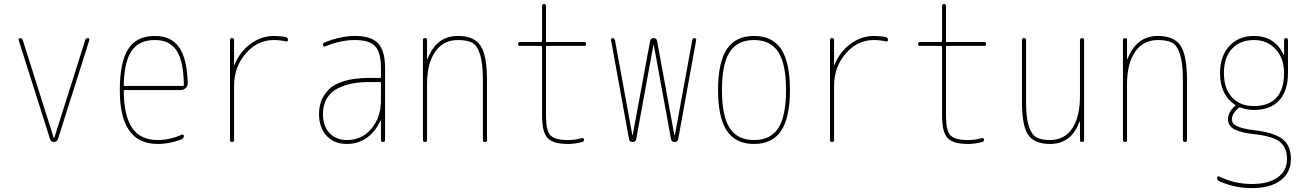

<svg xmlns="http://www.w3.org/2000/svg" viewBox="-20 -710 6540 960"><path d="M230.5 -13.7 73.2 -509.8Q71.3 -513.7 73.7 -516.6Q76.2 -519.5 80.1 -519.5Q89.8 -519.5 93.8 -509.8L249 -19.5Q249 -18.6 250 -18.6Q251 -18.6 251 -19.5L406.2 -509.8Q409.2 -519.5 419.9 -519.5Q422.9 -519.5 425.3 -516.6Q427.7 -513.7 426.8 -509.8L269.5 -13.7Q263.7 0 249.5 0Q235.4 0 230.5 -13.7Z M753.9 -509.8Q675.8 -509.8 638.7 -456.5Q601.6 -403.3 598.6 -286.1Q598.6 -280.3 604.5 -280.3H892.6Q898.4 -280.3 899.4 -285.2Q898.4 -356.4 885.7 -403.3Q873 -450.2 851.1 -472.2Q829.1 -494.1 806.6 -502Q784.2 -509.8 753.9 -509.8ZM768.6 9.8Q578.1 9.8 579.1 -259.8Q579.1 -399.4 621.1 -464.8Q663.1 -530.3 753.9 -530.3Q835.9 -530.3 875.5 -473.6Q915 -417 918.9 -294.9Q919.9 -281.2 909.2 -270.5Q898.4 -259.8 883.8 -259.8H604.5Q599.6 -259.8 598.6 -255.9Q599.6 -129.9 641.1 -69.8Q682.6 -9.8 768.6 -9.8Q828.1 -9.8 887.7 -36.1Q891.6 -38.1 895.5 -36.1Q899.4 -34.2 899.4 -30.3Q899.4 -19.5 888.7 -13.7Q829.1 9.8 768.6 9.8Z M1129.9 -9.8V-509.8Q1129.9 -519.5 1140.1 -519.5Q1150.4 -519.5 1150.4 -509.8V-385.7Q1150.4 -384.8 1151.4 -384.8Q1152.3 -384.8 1152.3 -385.7Q1179.7 -452.1 1233.4 -491.2Q1287.1 -530.3 1349.6 -530.3Q1379.9 -530.3 1409.2 -524.4Q1419.9 -522.5 1419.9 -509.8Q1419.9 -501 1409.2 -502.9Q1381.8 -509.8 1349.6 -509.8Q1266.6 -509.8 1208.5 -442.4Q1150.4 -375 1150.4 -280.3V-9.8Q1150.4 0 1140.1 0Q1129.9 0 1129.9 -9.8Z M1884.8 -210V-294.9Q1884.8 -299.8 1879.9 -299.8H1825.2Q1781.2 -299.8 1744.1 -293Q1707 -286.1 1671.4 -269.5Q1635.7 -252.9 1615.2 -219.7Q1594.7 -186.5 1594.7 -139.6Q1594.7 -80.1 1627.4 -44.9Q1660.2 -9.8 1714.8 -9.8Q1789.1 -9.8 1836.9 -66.4Q1884.8 -123 1884.8 -210ZM1879.9 -320.3Q1884.8 -320.3 1884.8 -325.2V-370.1Q1884.8 -447.3 1856 -478.5Q1827.1 -509.8 1754.9 -509.8Q1681.6 -509.8 1605.5 -477.5Q1601.6 -476.6 1598.1 -479Q1594.7 -481.4 1594.7 -485.4Q1594.7 -496.1 1605.5 -499Q1685.5 -530.3 1754.9 -530.3Q1835.9 -530.3 1870.6 -493.2Q1905.3 -456.1 1905.3 -370.1V-9.8Q1905.3 0 1895 0Q1884.8 0 1884.8 -9.8V-106.4Q1884.8 -107.4 1883.8 -107.4Q1881.8 -107.4 1881.8 -106.4Q1857.4 -52.7 1814.5 -21.5Q1771.5 9.8 1714.8 9.8Q1650.4 9.8 1612.8 -31.2Q1575.2 -72.3 1575.2 -139.6Q1575.2 -173.8 1585.4 -203.1Q1595.7 -232.4 1621.6 -260.3Q1647.5 -288.1 1699.2 -304.2Q1751 -320.3 1825.2 -320.3Z M2094.7 -9.8V-509.8Q2094.7 -519.5 2105 -519.5Q2115.2 -519.5 2115.2 -509.8V-415Q2115.2 -414.1 2116.2 -414.1Q2118.2 -414.1 2118.2 -416Q2162.1 -530.3 2269.5 -530.3Q2350.6 -530.3 2382.8 -481.4Q2415 -432.6 2415 -309.6V-9.8Q2415 0 2404.8 0Q2394.5 0 2394.5 -9.8V-309.6Q2394.5 -392.6 2380.4 -437.5Q2366.2 -482.4 2341.3 -496.1Q2316.4 -509.8 2269.5 -509.8Q2196.3 -509.8 2155.8 -451.2Q2115.2 -392.6 2115.2 -290V-9.8Q2115.2 0 2105 0Q2094.7 0 2094.7 -9.8Z M2580.1 -480.5Q2570.3 -480.5 2570.3 -490.2Q2570.3 -500 2580.1 -500H2684.6Q2689.5 -500 2690.4 -504.9V-679.7Q2690.4 -689.5 2700.2 -689.9Q2710 -690.4 2710 -679.7V-504.9Q2710 -500 2714.8 -500H2900.4Q2910.2 -500 2910.2 -490.2Q2910.2 -480.5 2900.4 -480.5H2714.8Q2710 -480.5 2710 -474.6V-129.9Q2710 -57.6 2731.9 -33.7Q2753.9 -9.8 2820.3 -9.8Q2855.5 -9.8 2889.6 -19.5Q2893.6 -20.5 2897 -18.6Q2900.4 -16.6 2900.4 -12.7Q2900.4 -2.9 2890.6 0Q2853.5 9.8 2820.3 9.8Q2745.1 9.8 2717.8 -20Q2690.4 -49.8 2690.4 -129.9V-474.6Q2690.4 -479.5 2684.6 -480.5Z M3125 -14.6 3035.2 -509.8Q3034.2 -513.7 3036.6 -516.6Q3039.1 -519.5 3043 -519.5Q3052.7 -519.5 3054.7 -509.8L3141.6 -35.2Q3141.6 -34.2 3142.6 -34.2Q3143.6 -34.2 3143.6 -35.2L3230.5 -504.9Q3233.4 -519.5 3248 -519.5Q3262.7 -519.5 3265.6 -504.9L3351.6 -35.2Q3351.6 -34.2 3353 -34.2Q3354.5 -34.2 3354.5 -35.2L3441.4 -509.8Q3443.4 -519.5 3453.1 -519.5Q3457 -519.5 3459.5 -516.6Q3461.9 -513.7 3460.9 -509.8L3371.1 -14.6Q3368.2 0 3353 0Q3337.9 0 3335 -14.6L3249 -485.4Q3249 -486.3 3248 -486.3Q3247.1 -486.3 3247.1 -485.4L3161.1 -14.6Q3158.2 0 3143.1 0Q3127.9 0 3125 -14.6Z M3871.6 -449.7Q3833 -509.8 3750 -509.8Q3667 -509.8 3628.4 -449.7Q3589.8 -389.6 3589.8 -259.8Q3589.8 -129.9 3628.4 -69.8Q3667 -9.8 3750 -9.8Q3833 -9.8 3871.6 -69.8Q3910.2 -129.9 3910.2 -259.8Q3910.2 -389.6 3871.6 -449.7ZM3885.7 -56.2Q3841.8 9.8 3750 9.8Q3658.2 9.8 3614.3 -56.2Q3570.3 -122.1 3570.3 -260.3Q3570.3 -398.4 3614.3 -464.4Q3658.2 -530.3 3750 -530.3Q3841.8 -530.3 3885.7 -464.4Q3929.7 -398.4 3929.7 -260.3Q3929.7 -122.1 3885.7 -56.2Z M4129.9 -9.8V-509.8Q4129.9 -519.5 4140.1 -519.5Q4150.4 -519.5 4150.4 -509.8V-385.7Q4150.4 -384.8 4151.4 -384.8Q4152.3 -384.8 4152.3 -385.7Q4179.7 -452.1 4233.4 -491.2Q4287.1 -530.3 4349.6 -530.3Q4379.9 -530.3 4409.2 -524.4Q4419.9 -522.5 4419.9 -509.8Q4419.9 -501 4409.2 -502.9Q4381.8 -509.8 4349.6 -509.8Q4266.6 -509.8 4208.5 -442.4Q4150.4 -375 4150.4 -280.3V-9.8Q4150.4 0 4140.1 0Q4129.9 0 4129.9 -9.8Z M4580.1 -480.5Q4570.3 -480.5 4570.3 -490.2Q4570.3 -500 4580.1 -500H4684.6Q4689.5 -500 4690.4 -504.9V-679.7Q4690.4 -689.5 4700.2 -689.9Q4710 -690.4 4710 -679.7V-504.9Q4710 -500 4714.8 -500H4900.4Q4910.2 -500 4910.2 -490.2Q4910.2 -480.5 4900.4 -480.5H4714.8Q4710 -480.5 4710 -474.6V-129.9Q4710 -57.6 4731.9 -33.7Q4753.9 -9.8 4820.3 -9.8Q4855.5 -9.8 4889.6 -19.5Q4893.6 -20.5 4897 -18.6Q4900.4 -16.6 4900.4 -12.7Q4900.4 -2.9 4890.6 0Q4853.5 9.8 4820.3 9.8Q4745.1 9.8 4717.8 -20Q4690.4 -49.8 4690.4 -129.9V-474.6Q4690.4 -479.5 4684.6 -480.5Z M5230.5 9.8Q5151.4 9.8 5120.6 -36.1Q5089.8 -82 5089.8 -200.2V-509.8Q5089.8 -519.5 5100.1 -519.5Q5110.4 -519.5 5110.4 -509.8V-200.2Q5110.4 -121.1 5124 -79.1Q5137.7 -37.1 5161.6 -23.4Q5185.5 -9.8 5230.5 -9.8Q5301.8 -9.8 5340.8 -67.4Q5379.9 -125 5379.9 -230.5V-509.8Q5379.9 -519.5 5390.1 -519.5Q5400.4 -519.5 5400.4 -509.8V-9.8Q5400.4 0 5390.1 0Q5379.9 0 5379.9 -9.8V-101.6Q5379.9 -102.5 5378.9 -102.5Q5377 -102.5 5377 -100.6Q5335.9 9.8 5230.5 9.8Z M5594.7 -9.8V-509.8Q5594.7 -519.5 5605 -519.5Q5615.2 -519.5 5615.2 -509.8V-415Q5615.2 -414.1 5616.2 -414.1Q5618.2 -414.1 5618.2 -416Q5662.1 -530.3 5769.5 -530.3Q5850.6 -530.3 5882.8 -481.4Q5915 -432.6 5915 -309.6V-9.8Q5915 0 5904.8 0Q5894.5 0 5894.5 -9.8V-309.6Q5894.5 -392.6 5880.4 -437.5Q5866.2 -482.4 5841.3 -496.1Q5816.4 -509.8 5769.5 -509.8Q5696.3 -509.8 5655.8 -451.2Q5615.2 -392.6 5615.2 -290V-9.8Q5615.2 0 5605 0Q5594.7 0 5594.7 -9.8Z M6250 -179.7Q6324.2 -179.7 6362.3 -221.7Q6400.4 -263.7 6400.4 -344.7Q6400.4 -418 6358.4 -463.9Q6316.4 -509.8 6250 -509.8Q6179.7 -509.8 6139.6 -465.8Q6099.6 -421.9 6099.6 -344.7Q6099.6 -267.6 6139.6 -223.6Q6179.7 -179.7 6250 -179.7ZM6075.2 195.3Q6065.4 190.4 6065.4 178.7Q6065.4 174.8 6068.4 172.9Q6071.3 170.9 6075.2 171.9Q6151.4 210 6240.2 210Q6322.3 210 6368.7 176.8Q6415 143.6 6415 85Q6415 29.3 6380.4 0Q6345.7 -29.3 6244.1 -40Q6183.6 -46.9 6151.9 -63.5Q6120.1 -80.1 6120.1 -115.2Q6120.1 -148.4 6155.3 -180.7Q6159.2 -184.6 6154.3 -186.5Q6080.1 -236.3 6080.1 -344.7Q6080.1 -428.7 6126.5 -479.5Q6172.9 -530.3 6250 -530.3Q6351.6 -530.3 6397.5 -438.5Q6397.5 -436.5 6399.4 -435.5Q6400.4 -435.5 6400.4 -436.5V-509.8Q6400.4 -519.5 6410.2 -519.5Q6419.9 -519.5 6419.9 -509.8V-344.7Q6419.9 -255.9 6376 -208Q6332 -160.2 6250 -160.2Q6214.8 -160.2 6180.7 -172.9Q6175.8 -173.8 6173.8 -171.9Q6139.6 -140.6 6139.6 -115.2Q6139.6 -102.5 6145.5 -93.3Q6151.4 -84 6175.8 -74.7Q6200.2 -65.4 6246.1 -59.6Q6349.6 -47.9 6392.1 -15.1Q6434.6 17.6 6434.6 85Q6434.6 152.3 6383.3 191.4Q6332 230.5 6240.2 230.5Q6150.4 230.5 6075.2 195.3Z"/></svg>

Font: Rounded-L Mgen+ 2m thin
Style: Regular
Weight: 100
Designer: [Source Han Sans]
Ryoko NISHIZUKA  (kana & ideographs); Paul D. Hunt (Latin, Greek & Cyrillic); Wenlong ZHANG  (bopomofo
Version: Version 1.059.20150602